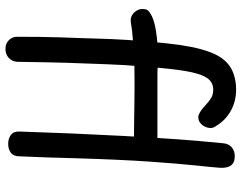

<svg xmlns="http://www.w3.org/2000/svg" viewBox="-111 -756 887 705"><g transform="rotate(90 332.5 -403.5)"><path d="M159 20Q140 20 127.5 7.5Q115 -5 115 -22Q115 -70 115.5 -105Q116 -140 117 -176Q118 -212 120 -261Q121 -287 122 -326.5Q123 -366 126.5 -425.5Q130 -485 139 -571Q144 -619 152 -660.5Q160 -702 172.5 -734Q185 -766 203 -786Q223 -808 250.5 -817.5Q278 -827 308 -827Q351 -827 385 -808.5Q419 -790 439 -759Q446 -749 448 -744Q450 -739 450 -733Q450 -723 445 -712.5Q440 -702 431 -695Q422 -688 410 -688Q403 -688 392.5 -694Q382 -700 368 -713Q352 -728 339.5 -735.5Q327 -743 309 -743Q289 -743 275 -730.5Q261 -718 251 -685.5Q241 -653 234 -592Q228 -537 224.5 -494Q221 -451 219 -416.5Q217 -382 216 -354Q215 -326 214 -300Q212 -245 210.5 -203Q209 -161 208.5 -119.5Q208 -78 207 -24Q206 -5 193 7.5Q180 20 159 20ZM53 -440Q43 -440 34 -446Q25 -452 19 -462Q13 -472 13 -483Q13 -499 20.5 -505.5Q28 -512 40 -518Q60 -527 89 -532Q118 -537 152.5 -539Q187 -541 223 -539Q236 -538 266.5 -538Q297 -538 335.5 -538Q374 -538 411.5 -538Q449 -538 477.5 -538Q506 -538 515 -538Q534 -538 545 -526Q556 -514 556 -495Q556 -476 544 -464Q532 -452 516 -452Q510 -452 485.5 -452Q461 -452 428 -452.5Q395 -453 361.5 -453.5Q328 -454 303.5 -454Q279 -454 273 -454Q249 -454 226 -453.5Q203 -453 181.5 -452Q160 -451 138 -449Q116 -447 93 -445Q86 -444 73.5 -442Q61 -440 53 -440ZM506 -780Q508 -800 521 -811Q534 -822 553 -822Q571 -822 580.5 -815Q590 -808 593.5 -795.5Q597 -783 596 -767Q594 -739 587.5 -678Q581 -617 573.5 -510Q566 -403 561 -236Q560 -183 558 -132.5Q556 -82 554 -32Q554 -10 541 0Q528 10 508 10Q489 10 475.5 0Q462 -10 463 -32Q466 -126 470 -221Q474 -316 479 -410Q484 -504 490.5 -597Q497 -690 506 -780Z"/></g></svg>

Font: Playpen Sans Deva
Style: Regular
Weight: 400
Designer: Pooja Saxena, Gunjan Panchal, Laura Meseguer, Veronika Burian, José Scaglione
Foundry: TypeTogether
Version: Version 2.000